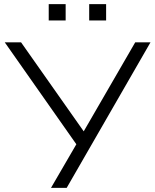

<svg xmlns="http://www.w3.org/2000/svg" viewBox="-20 -910 749 930"><path d="M227 0 359 -227V-198L3 -705H82L391 -266H381L635 -705H709L303 0ZM412 -811V-890H494V-811ZM216 -811V-890H298V-811Z"/></svg>

Font: Nunito Sans 10pt SemiExpanded Light
Style: Regular
Weight: 300
Width: 6
Designer: Vernon Adams
Foundry: Vernon Adams
Version: Version 3.101;gftools[0.9.27]